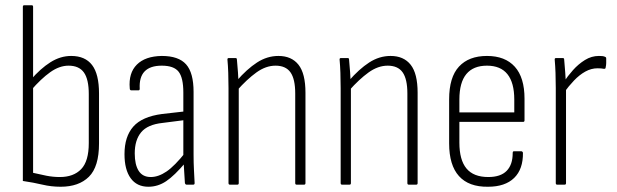

<svg xmlns="http://www.w3.org/2000/svg" viewBox="-20 -703 2348 731"><path d="M211 8Q175 8 141.5 0Q108 -8 67 -14V-677Q67 -683 72 -683H101Q106 -683 106 -677V-45Q131 -39 156.5 -34Q182 -29 208 -29Q260 -29 289 -59Q318 -89 318 -158V-345Q318 -401 299.5 -427Q281 -453 241 -453Q206 -453 171 -428Q136 -403 98 -359L97 -399Q134 -442 172 -466Q210 -490 251 -490Q304 -490 330.5 -455.5Q357 -421 357 -347V-157Q357 -68 318.5 -30Q280 8 211 8Z M690 0Q686 0 684 -6Q683 -28 681 -54Q679 -80 679 -99L678 -109V-351Q678 -407 660 -430Q642 -453 596 -453Q507 -453 512 -365Q512 -359 507 -359H480Q474 -359 474 -367Q469 -425 501 -457Q533 -489 596 -490Q660 -490 688.5 -458Q717 -426 717 -353V-114Q717 -82 718.5 -55Q720 -28 721 -6Q721 0 716 0ZM545 8Q501 8 477.5 -24.5Q454 -57 454 -116Q454 -183 487.5 -221Q521 -259 597 -269L685 -279V-246L599 -235Q542 -229 517.5 -199.5Q493 -170 493 -119Q493 -76 508 -52.5Q523 -29 554 -29Q583 -29 614 -50Q645 -71 687 -124V-85Q644 -34 612.5 -13Q581 8 545 8Z M1109 0Q1104 0 1104 -6V-347Q1104 -402 1086 -427.5Q1068 -453 1029 -453Q992 -453 956 -427Q920 -401 882 -358L881 -395Q920 -440 958.5 -465Q997 -490 1040 -490Q1090 -490 1116.5 -456.5Q1143 -423 1143 -350V-6Q1143 0 1138 0ZM855 0Q850 0 850 -6V-367Q850 -398 849 -426Q848 -454 846 -475Q845 -482 851 -482H877Q882 -482 882 -476Q884 -457 886 -427.5Q888 -398 888 -380L889 -372V-6Q889 0 884 0Z M1536 0Q1531 0 1531 -6V-347Q1531 -402 1513 -427.5Q1495 -453 1456 -453Q1419 -453 1383 -427Q1347 -401 1309 -358L1308 -395Q1347 -440 1385.5 -465Q1424 -490 1467 -490Q1517 -490 1543.5 -456.5Q1570 -423 1570 -350V-6Q1570 0 1565 0ZM1282 0Q1277 0 1277 -6V-367Q1277 -398 1276 -426Q1275 -454 1273 -475Q1272 -482 1278 -482H1304Q1309 -482 1309 -476Q1311 -457 1313 -427.5Q1315 -398 1315 -380L1316 -372V-6Q1316 0 1311 0Z M1838 8Q1765 9 1727.5 -32.5Q1690 -74 1690 -157V-325Q1690 -409 1727.5 -449.5Q1765 -490 1834 -490Q1903 -490 1940 -449Q1977 -408 1977 -327V-245Q1977 -239 1972 -239H1729V-160Q1729 -94 1756 -61.5Q1783 -29 1839 -29Q1886 -29 1909 -52.5Q1932 -76 1932 -120Q1932 -127 1936 -127H1965Q1969 -127 1971 -122Q1972 -59 1937.5 -25.5Q1903 8 1838 8ZM1729 -275H1938V-324Q1938 -388 1912 -420.5Q1886 -453 1834 -453Q1782 -453 1755.5 -421Q1729 -389 1729 -324Z M2101 0Q2096 0 2096 -6V-368Q2096 -399 2095 -425.5Q2094 -452 2092 -475Q2091 -482 2097 -482H2123Q2128 -482 2128 -476Q2130 -453 2132 -427Q2134 -401 2134 -383L2135 -370V-6Q2135 0 2130 0ZM2127 -350 2126 -390Q2141 -413 2161.5 -436Q2182 -459 2207 -474.5Q2232 -490 2260 -490Q2268 -490 2273 -489.5Q2278 -489 2283 -487Q2285 -486 2286.5 -485Q2288 -484 2288 -480Q2288 -471 2288 -463Q2288 -455 2286 -447Q2286 -440 2279 -441Q2274 -442 2268.5 -442.5Q2263 -443 2255 -443Q2231 -443 2208.5 -430.5Q2186 -418 2165.5 -396.5Q2145 -375 2127 -350Z"/></svg>

Font: Sofia Sans Condensed ExtraLight
Style: Regular
Weight: 250
Version: Version 4.100